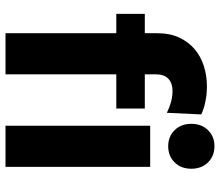

<svg xmlns="http://www.w3.org/2000/svg" viewBox="-72 -746 817 714"><g transform="rotate(90 337.0 -388.5)"><path d="M523 -605Q487 -605 463.5 -629Q440 -653 440 -691Q440 -729 463.5 -753Q487 -777 523 -777Q560 -777 583.5 -753Q607 -729 607 -691Q607 -653 583.5 -629Q560 -605 523 -605ZM103 -565Q103 -611 119 -645.5Q135 -680 162 -703Q189 -726 225 -737.5Q261 -749 301 -749Q329 -749 356.5 -743.5Q384 -738 405 -728L399 -600Q379 -610 358.5 -615.5Q338 -621 320 -621Q292 -622 274 -607Q256 -592 256 -559V-518H383V-412H256V0H103V-412H31V-518H103ZM600 -538V0H447V-538Z"/></g></svg>

Font: Montserrat Semi Bold
Style: Regular
Weight: 600
Designer: Julieta Ulanovsky
Foundry: Julieta Ulanovsky
Version: Version 3.001 September 28, 2015